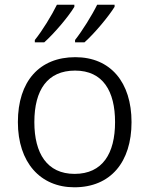

<svg xmlns="http://www.w3.org/2000/svg" viewBox="-20 -786 635 816"><path d="M467 -757V-766H393C371 -721 329 -654 299 -616V-606H339C383 -645 443 -718 467 -757ZM296 -757V-766H222C200 -721 159 -654 128 -616V-606H168C212 -645 273 -718 296 -757ZM539 -267C539 -436 450 -543 300 -543C148 -543 56 -441 56 -267C56 -96 151 10 296 10C450 10 539 -97 539 -267ZM126 -267C126 -404 182 -486 299 -486C418 -486 469 -398 469 -267C469 -134 416 -47 297 -47C180 -47 126 -134 126 -267Z"/></svg>

Font: Noto Sans Thaana Light
Style: Regular
Weight: 300
Designer: David Williams
Foundry: Google Inc.
Version: Version 3.001